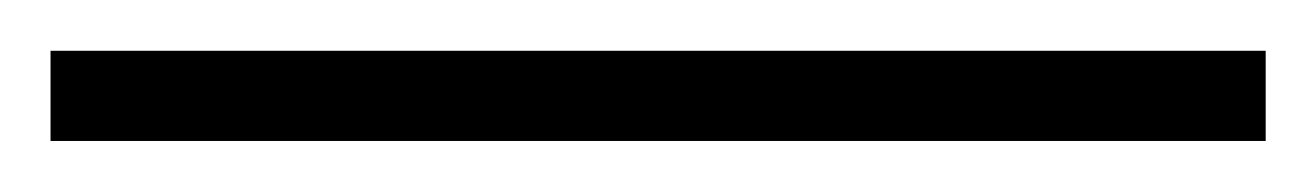

<svg xmlns="http://www.w3.org/2000/svg" viewBox="-20 57 521 76"><path d="M0 112.8V77.1H481V112.8Z"/></svg>

Font: Dai Banna SIL Light
Style: Regular
Weight: 300
Designer: Victor Gaultney
Foundry: SIL International
Version: Version 4.000